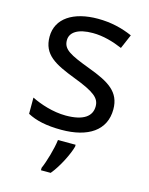

<svg xmlns="http://www.w3.org/2000/svg" viewBox="-116 -619 710 914"><g transform="rotate(15 239.5 -162.5)"><path d="M434 -148C434 -234 375 -269 273 -307C170 -346 135 -364 135 -409C135 -449 174 -474 246 -474C298 -474 348 -459 393 -440L423 -510C373 -532 317 -546 252 -546C132 -546 51 -495 51 -404C51 -316 113 -284 217 -244C322 -204 349 -180 349 -140C349 -92 311 -61 222 -61C159 -61 94 -83 52 -104V-24C93 -2 145 10 220 10C351 10 434 -44 434 -148ZM304 70V61H217C212 104 191 176 176 209V221H224C260 178 295 106 304 70Z"/></g></svg>

Font: Noto Sans Psalter Pahlavi
Style: Regular
Weight: 400
Designer: Monotype Design Team
Foundry: Monotype Imaging Inc.
Version: Version 2.002